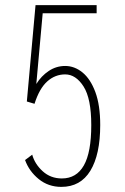

<svg xmlns="http://www.w3.org/2000/svg" viewBox="-20 -720 490 751"><path d="M220 11Q169 11 131.5 -19.5Q94 -50 78 -94L106 -115Q116 -78.5 147 -50.2Q178 -22 222 -22Q279 -22 308 -73Q337 -124 337 -231Q337 -334.5 306.8 -381.8Q276.5 -429 235 -429Q195.5 -429 164.8 -401.5Q134 -374 115 -314L85 -323L119 -700H358V-668H147L122 -391.5Q141.5 -423 170.8 -442.5Q200 -462 235 -462Q271.5 -462 302.8 -436.5Q334 -411 353 -359.8Q372 -308.5 372 -231Q372 -115.5 333.5 -52.2Q295 11 220 11Z"/></svg>

Font: Trispace Condensed Thin
Style: Regular
Weight: 100
Width: 3
Designer: Tyler Finck
Foundry: Etcetera Type Company
Version: Version 1.210; ttfautohint (v1.8.3)